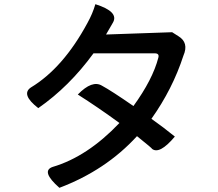

<svg xmlns="http://www.w3.org/2000/svg" viewBox="-20 -844 1040 918"><path d="M436 -824Q550 -788 520 -736L487 -679L803 -690L833 -671Q884 -640 857 -578Q805 -418 704 -276Q762 -235 816 -191Q742 -103 706 -133Q711 -132 635 -193Q486 -30 264 54Q173 -26 232 -46Q398 -95 551 -256Q447 -332 352 -392Q421 -463 468 -434Q511 -411 618 -337Q710 -464 737 -568Q743 -589 720 -589H427Q311 -430 163 -327Q78 -393 128 -426Q282 -519 398 -734Q423 -779 436 -824Z"/></svg>

Font: Swei Half Moon CJK SC
Style: Medium
Weight: 500
Version: Version 2.071